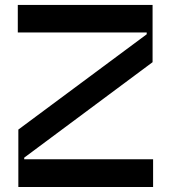

<svg xmlns="http://www.w3.org/2000/svg" viewBox="-20 -747 683 767"><path d="M591.6 0H53.3V-229.4L566.1 -610.1V-617.2H51.1V-727.3H589.5V-498.6L76.7 -117.2V-110.8H591.6Z"/></svg>

Font: Riot Sans
Style: Bold
Weight: 600
Designer: Rasmus Andersson
Foundry: rsms
Version: Version 4.001